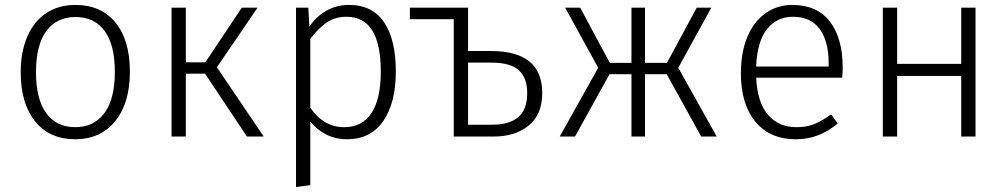

<svg xmlns="http://www.w3.org/2000/svg" viewBox="-20 -554 4082 779"><path d="M507 -263Q507 -136 447.5 -62.5Q388 11 285 11Q181 11 122.5 -61.5Q64 -134 64 -261Q64 -344 91 -406Q118 -468 168 -501Q218 -534 286 -534Q390 -534 448.5 -462.5Q507 -391 507 -263ZM126 -261Q126 -152 167.5 -95Q209 -38 285 -38Q361 -38 403.5 -95Q446 -152 446 -263Q446 -372 404.5 -428.5Q363 -485 286 -485Q210 -485 168 -428Q126 -371 126 -261Z M860 -281 1050 0H982L812 -255H734V0H676V-523H734V-301H813L961 -523H1025Z M1586 -264Q1586 -137 1535 -63Q1484 11 1388 11Q1341 11 1303 -8.5Q1265 -28 1239 -61V197L1181 205V-523H1231L1235 -446Q1264 -488 1305 -511Q1346 -534 1396 -534Q1491 -534 1538.5 -463.5Q1586 -393 1586 -264ZM1525 -264Q1525 -486 1386 -486Q1339 -486 1304.5 -462Q1270 -438 1239 -396V-117Q1293 -38 1377 -38Q1449 -38 1487 -95Q1525 -152 1525 -264Z M2180 -177Q2180 -89 2125 -44.5Q2070 0 1983 0H1821V-476H1643V-523H1881L1879 -521V-347H1972Q2180 -347 2180 -177ZM2119 -177Q2119 -238 2085 -269Q2051 -300 1972 -300H1879V-48H1978Q2046 -48 2082.5 -78.5Q2119 -109 2119 -177Z M2732 -279 2888 0H2825L2685 -253H2597V0H2542V-253H2453L2313 0H2251L2407 -279L2273 -523H2334L2454 -299H2542V-523H2597V-299H2686L2807 -523H2866Z M3397 -239H3048Q3053 -137 3096.5 -87.5Q3140 -38 3211 -38Q3252 -38 3283.5 -50.5Q3315 -63 3352 -90L3379 -53Q3340 -21 3299 -5Q3258 11 3208 11Q3104 11 3045 -60Q2986 -131 2986 -257Q2986 -340 3011.5 -402.5Q3037 -465 3084.5 -499.5Q3132 -534 3195 -534Q3295 -534 3347 -466.5Q3399 -399 3399 -281Q3399 -259 3397 -239ZM3342 -299Q3342 -387 3305.5 -436.5Q3269 -486 3197 -486Q3132 -486 3092 -436Q3052 -386 3048 -284H3342Z M3880 -246H3620V0H3562V-523H3620V-295H3880V-523H3938V0H3880Z"/></svg>

Font: Fira Sans Light
Style: Regular
Weight: 300
Designer: bBox Type GmbH & Carrois Corporate GbR & Edenspiekermann AG
Foundry: bBox Type GmbH & Carrois Corporate GbR & Edenspiekermann AG
Version: Version 4.301